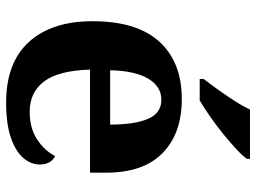

<svg xmlns="http://www.w3.org/2000/svg" viewBox="-122 -684 816 611"><g transform="rotate(90 285.5 -378.0)"><path d="M306 10Q179 10 113 -62.5Q47 -135 47 -265Q47 -406 112 -477.5Q177 -549 295 -549Q404 -549 466.5 -488Q529 -427 529 -308V-257H201Q204 -157 238.5 -111Q273 -65 335 -65Q387 -65 423 -88.5Q459 -112 476 -146Q490 -139 496.5 -126.5Q503 -114 503 -97Q503 -69 482 -44.5Q461 -20 417.5 -5Q374 10 306 10ZM376 -321Q376 -398 358 -441Q340 -484 297 -484Q255 -484 230 -442.5Q205 -401 203 -321ZM231 -619Q246 -638 264.5 -664Q283 -690 300.5 -717Q318 -744 328 -766H485V-756Q476 -743 454.5 -723Q433 -703 406 -681Q379 -659 351 -639.5Q323 -620 299 -606H231Z"/></g></svg>

Font: Noto Serif Thai
Style: Regular
Weight: 400
Designer: Monotype Design Team
Foundry: Monotype Imaging Inc.
Version: Version 2.001